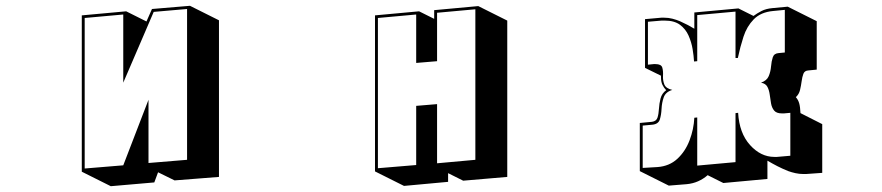

<svg xmlns="http://www.w3.org/2000/svg" viewBox="-20 -579 3040 662"><path d="M525 15 512 50 362 63 262 13V-526L415 -540L485 -505L504 -548L635 -559L735 -509V31L582 43ZM510 -538 405 -294V-529L272 -517V2L405 -9L492 -235V-17L625 -28V-548Z M1525 18V48L1373 62L1273 12V-526L1425 -540L1477 -514V-544L1629 -558L1729 -508V31L1577 44ZM1487 -535V-368L1415 -362V-529L1283 -517V1L1415 -10V-214L1487 -220V-16L1619 -28V-547Z M2750 21Q2736 21 2722.5 18Q2709 15 2698 11Q2678 3 2660.5 -6Q2643 -15 2626 -25V38L2474 52L2420 25Q2405 38 2387 46Q2369 54 2348 56L2286 61L2186 11V-155L2228 -159Q2243 -161 2247 -173.5Q2251 -186 2252 -204Q2253 -222 2257.5 -239.5Q2262 -257 2277 -268Q2269 -276 2264 -286.5Q2259 -297 2259 -313V-318L2204 -345V-513L2260 -518H2270Q2285 -518 2298.5 -514.5Q2312 -511 2324 -506Q2353 -493 2374 -480V-536L2526 -550L2578 -524Q2590 -533 2605.5 -541Q2621 -549 2643 -551L2696 -556L2796 -506V-339L2766 -336Q2754 -335 2750 -324.5Q2746 -314 2744 -299Q2742 -284 2738.5 -269Q2735 -254 2724 -244Q2732 -235 2735.5 -223Q2739 -211 2740 -189L2815 -151V17L2759 21ZM2683 -188H2676Q2657 -188 2649 -198Q2641 -208 2638.5 -222.5Q2636 -237 2634 -252.5Q2632 -268 2626 -279.5Q2620 -291 2604 -294Q2624 -301 2630.5 -316.5Q2637 -332 2638.5 -350Q2640 -368 2644.5 -381.5Q2649 -395 2665 -396L2686 -398V-545L2645 -541Q2603 -537 2579 -512.5Q2555 -488 2543.5 -452.5Q2532 -417 2524 -379H2516V-539L2384 -527V-368L2373 -367Q2372 -386 2368 -410Q2364 -434 2354 -456.5Q2344 -479 2324.5 -493.5Q2305 -508 2272 -508H2261L2214 -504V-356L2234 -358H2240Q2260 -358 2263.5 -346Q2267 -334 2266 -318Q2265 -302 2270.5 -288Q2276 -274 2298 -269Q2275 -262 2268.5 -243.5Q2262 -225 2261 -204Q2260 -183 2255 -167Q2250 -151 2229 -149L2196 -146V0L2247 -3Q2288 -6 2315.5 -31.5Q2343 -57 2357.5 -95Q2372 -133 2374 -173L2384 -174V-8L2516 -20V-189L2525 -190Q2529 -120 2566 -79Q2603 -38 2650 -38H2659L2705 -42V-190Z"/></svg>

Font: Rampart One
Style: Regular
Weight: 400
Designer: Fontworks Inc.
Foundry: Fontworks Inc.
Version: Version 1.100